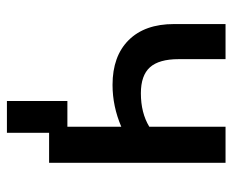

<svg xmlns="http://www.w3.org/2000/svg" viewBox="-80 -484 688 569"><g transform="rotate(90 264.5 -199.0)"><path d="M278.8 125V-54.2H355V-213.9Q294.4 -188 231 -188Q146 -188 98.4 -235.8Q50.8 -283.7 50.8 -370.1V-522.9H154.8V-383.8Q154.8 -325.7 179 -298.8Q203.1 -272 255.9 -272Q314 -272 355 -296.9V-522.9H461.9V0H373V125Z"/></g></svg>

Font: Rawline SemiBold
Style: Regular
Weight: 600
Designer: Matt McInerney, Pablo Impallari, Rodrigo Fuenzalida
Foundry: Matt McInerney, Pablo Impallari, Rodrigo Fuenzalida
Version: Version 4.020;PS 004.020;hotconv 1.0.88;makeotf.lib2.5.64775